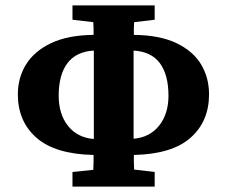

<svg xmlns="http://www.w3.org/2000/svg" viewBox="-20 -690 840 710"><path d="M197 -336Q197 -268 231.5 -224.5Q266 -181 327 -176Q327 -211 327 -245Q327 -279 327 -313V-350Q327 -388 327 -426.5Q327 -465 327 -503Q261 -499 229 -456Q197 -413 197 -336ZM474 -314Q474 -280 474 -246Q474 -212 474 -177Q534 -182 568.5 -225.5Q603 -269 603 -336Q603 -413 571.5 -456Q540 -499 474 -503Q474 -465 474 -427Q474 -389 474 -350ZM248 -617V-670H552V-617L476 -608Q475 -597 475 -585Q475 -573 475 -561Q571 -560 632.5 -530.5Q694 -501 723.5 -452Q753 -403 753 -341Q753 -241 684.5 -180.5Q616 -120 475 -117Q475 -104 475 -90.5Q475 -77 476 -63L552 -54V0H248V-54L325 -62Q326 -76 326 -90Q326 -104 326 -117Q184 -120 115 -180.5Q46 -241 46 -341Q46 -403 76.5 -452Q107 -501 169 -530.5Q231 -560 326 -561Q326 -573 326 -585Q326 -597 325 -608Z"/></svg>

Font: Source Serif 4
Style: Bold
Weight: 700
Designer: Frank Grießhammer
Foundry: Adobe
Version: Version 4.005;hotconv 1.1.0;makeotfexe 2.6.0